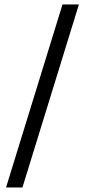

<svg xmlns="http://www.w3.org/2000/svg" viewBox="-20 -744 377 852"><path d="M257.3 -724.1H330.1L79.6 87.9H6.8Z"/></svg>

Font: Elshan
Style: Regular
Weight: 400
Foundry: DejaVu fonts team - Redesigned by Saber Rastikerdar (Samim font) - Edited by Jalil Hamdollahi
Version: Version 0.9.9; ttfautohint (v1.4.1.5-446e)